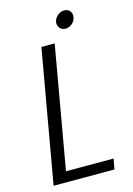

<svg xmlns="http://www.w3.org/2000/svg" viewBox="-127 -914 675 978"><g transform="rotate(-15 210.5 -424.5)"><path d="M153 -699H223L110 -55H361L351 0H30ZM258 -803Q262 -822 278 -835.5Q294 -849 313 -849Q332 -849 343 -835.5Q354 -822 350 -803Q347 -784 331.5 -770.5Q316 -757 297 -757Q278 -757 266.5 -770.5Q255 -784 258 -803Z"/></g></svg>

Font: Poppins Light
Style: Italic
Weight: 300
Italic angle: -10°
Designer: Ninad Kale (Devanagari), Jonny Pinhorn (Latin)
Foundry: Indian Type Foundry
Version: Version 3.200;PS 1.000;hotconv 16.6.54;makeotf.lib2.5.65590